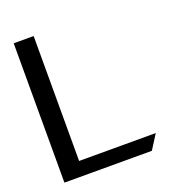

<svg xmlns="http://www.w3.org/2000/svg" viewBox="-111 -665 673 751"><g transform="rotate(-20 225.5 -290.0)"><path d="M30 0H394L432 -60H113V-580H30Z"/></g></svg>

Font: Charger Sport
Style: DfBd
Weight: 400
Designer: Jasper
Foundry: Cannot Into Space Fonts
Version: Version 1.1